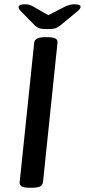

<svg xmlns="http://www.w3.org/2000/svg" viewBox="-20 -876 397 898"><path d="M115 2Q69 2 72 -24L140 -677Q143 -702 189 -702H205Q252 -702 249 -677L181 -23Q179 -10 167.5 -4Q156 2 131 2ZM328 -856Q357 -856 357 -844Q357 -834 336 -818L262 -757Q250 -747 238 -743.5Q226 -740 201 -740Q176 -740 165 -743.5Q154 -747 143 -757L83 -818Q74 -827 70.5 -832.5Q67 -838 67 -842Q67 -848 73.5 -852Q80 -856 97 -856Q107 -856 116 -854Q125 -852 136 -845L206 -805L284 -845Q297 -851 307 -853.5Q317 -856 328 -856Z"/></svg>

Font: Asap Semi Expanded Semi Expanded Medium
Style: Italic
Weight: 500
Width: 6
Italic angle: -6°
Designer: Pablo Cosgaya
Foundry: Omnibus-Type
Version: Version 3.001; ttfautohint (v1.8.4.7-5d5b)